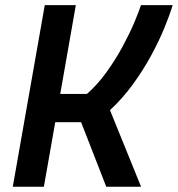

<svg xmlns="http://www.w3.org/2000/svg" viewBox="-20 -713 679 733"><path d="M28.8 0 150.9 -693.4H269.5L210 -354.5H312Q352.1 -389.6 386.2 -437Q420.4 -484.4 447.3 -533.9Q474.1 -583.5 492.2 -626Q510.3 -668.5 518.1 -693.4H639.2Q627.9 -655.8 607.2 -605.5Q586.4 -555.2 556.2 -499.5Q525.9 -443.8 486.6 -390.1Q447.3 -336.4 399.9 -292.5L518.6 0H385.7L289.6 -246.6H190.9L147.5 0Z"/></svg>

Font: CaskaydiaCove NFP SemiBold
Style: Italic
Weight: 600
Italic angle: -10°
Designer: Aaron Bell
Foundry: Saja Typeworks
Version: Version 2111.001; VTT 6.35;Nerd Fonts 3.1.1